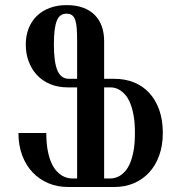

<svg xmlns="http://www.w3.org/2000/svg" viewBox="-20 -747 714 767"><path d="M288.1 -583Q288.1 -611.8 286.6 -632.6Q285.2 -653.3 280.8 -666.5Q276.4 -679.7 268.1 -686Q259.8 -692.4 246.1 -692.4Q232.4 -692.4 222.9 -686Q213.4 -679.7 207.3 -665Q201.2 -650.4 198.2 -626.7Q195.3 -603 195.3 -568.4Q195.3 -498.5 209.5 -465.3Q223.6 -432.1 255.9 -432.1H288.1ZM422.9 -34.2Q429.2 -34.2 438.7 -36.4Q448.2 -38.6 459 -44.9Q469.7 -51.3 480.5 -63.5Q491.2 -75.7 499.8 -95.9Q508.3 -116.2 513.7 -145.5Q519 -174.8 519 -215.8Q519 -256.8 513.7 -286.1Q508.3 -315.4 499.8 -335.7Q491.2 -356 480.5 -368.2Q469.7 -380.4 459 -387Q448.2 -393.6 438.7 -395.8Q429.2 -397.9 422.9 -397.9H396V-34.2ZM165 -215.8Q165 -174.8 170.7 -145.5Q176.3 -116.2 185.5 -95.9Q194.8 -75.7 206.1 -63.5Q217.3 -51.3 228.5 -44.9Q239.7 -38.6 249.8 -36.4Q259.8 -34.2 266.1 -34.2H288.1V-397.9H251Q211.4 -397.9 180.2 -411.1Q148.9 -424.3 127.4 -447.5Q106 -470.7 94.5 -501.7Q83 -532.7 83 -568.4Q83 -604 94.2 -633.1Q105.5 -662.1 126.7 -682.9Q147.9 -703.6 178.2 -715.1Q208.5 -726.6 246.1 -726.6Q283.7 -726.6 311.8 -716.3Q339.8 -706.1 358.6 -687Q377.4 -668 386.7 -641.6Q396 -615.2 396 -583V-432.1H437.5Q479.5 -432.1 514.9 -418Q550.3 -403.8 575.9 -376.2Q601.6 -348.6 616 -308.3Q630.4 -268.1 630.4 -215.8Q630.4 -166 616 -126Q601.6 -85.9 575.9 -58.1Q550.3 -30.3 514.9 -15.1Q479.5 0 437.5 0H251.5Q209.5 0 173.3 -15.1Q137.2 -30.3 110.6 -58.1Q84 -85.9 68.8 -126Q53.7 -166 53.7 -215.8Z"/></svg>

Font: Arian Grqi
Style: Italic
Weight: 400
Italic angle: -15°
Designer: Ruben Hakobyan (Tarumian)
Foundry: Ruben Hakobyan (Tarumian)
Version: Version 1.002